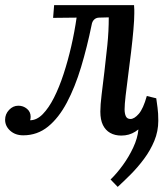

<svg xmlns="http://www.w3.org/2000/svg" viewBox="-23 -520 658 752"><path d="M438 212 410 183Q434 160 458 127Q482 94 499 57.5Q516 21 519 -12L515 -15L529 -59L552 -144L589 -135Q591 -119 594 -98.5Q597 -78 597 -47Q597 -6 581.5 31.5Q566 69 541 102.5Q516 136 488.5 163.5Q461 191 438 212ZM68 10Q37 10 17 -8Q-3 -26 -3 -51Q-3 -73 12.5 -89.5Q28 -106 49 -106Q68 -106 82.5 -94Q97 -82 97 -63Q97 -59 96.5 -55.5Q96 -52 95 -49Q121 -49 144.5 -73Q168 -97 188.5 -137.5Q209 -178 226 -230Q243 -282 256 -338.5Q269 -395 277 -451L185 -450L189 -500H502Q503 -488 503 -481.5Q503 -475 503 -467Q503 -443 499.5 -403Q496 -363 490.5 -317Q485 -271 479 -225.5Q473 -180 469 -145Q465 -110 465 -92Q465 -75 470 -64.5Q475 -54 488 -54Q503 -54 520.5 -74Q538 -94 552 -144L589 -135Q586 -116 575.5 -91.5Q565 -67 548 -43.5Q531 -20 507 -4.5Q483 11 452 11Q427 11 408.5 0.5Q390 -10 380 -30.5Q370 -51 370 -83Q370 -109 375 -149.5Q380 -190 386 -240Q392 -290 397.5 -344Q403 -398 403 -452L366 -451Q354 -451 346 -443.5Q338 -436 336 -423Q318 -335 294.5 -257Q271 -179 239 -118.5Q207 -58 165 -24Q123 10 68 10Z"/></svg>

Font: Lora Medium
Style: Italic
Weight: 500
Italic angle: -3°
Designer: Olga Karpushina, Alexei Vanyashin (Cyrillic)
Foundry: Cyreal
Version: Version 3.004